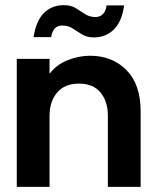

<svg xmlns="http://www.w3.org/2000/svg" viewBox="-20 -724 602 744"><path d="M45 0V-496H172V-438Q198 -473 241.5 -490.5Q285 -508 329 -508Q415 -508 470 -452.5Q525 -397 525 -292V0H398V-275Q398 -331 369.5 -365.5Q341 -400 286 -400Q231 -400 201.5 -365.5Q172 -331 172 -275V0ZM344 -579Q317 -579 298 -590.5Q279 -602 262 -613.5Q245 -625 221 -625Q203 -625 192.5 -614Q182 -603 178 -580H110Q120 -644 150.5 -674Q181 -704 227 -704Q255 -704 273.5 -692.5Q292 -681 309.5 -669.5Q327 -658 350 -658Q367 -658 378.5 -669Q390 -680 393 -703H461Q452 -639 420.5 -609Q389 -579 344 -579Z"/></svg>

Font: Rethink Sans
Style: Bold
Weight: 700
Designer: The Rethink Sans project authors (Hans Thiessen). DM Sans designed by Colophon Foundry.
Foundry: Rethink Communications LLC
Version: Version 1.001